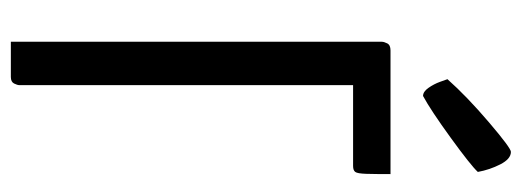

<svg xmlns="http://www.w3.org/2000/svg" viewBox="-324 -638 962 354"><g transform="rotate(90 157.0 -461.0)"><path d="M57 0ZM73 -700H301Q301 -672 300.5 -655.5Q300 -639 297 -635Q294 -631 286 -631H137V-16Q137 -12 134 -6Q131 0 122 0H57V-684Q57 -688 60 -694Q63 -700 73 -700ZM126 -805Q158 -841 205.5 -881.5Q253 -922 260 -922Q273 -922 283 -902.5Q293 -883 297 -861Q285 -848 234 -811Q183 -774 157 -760Q149 -760 142 -770Q135 -780 131 -791Q127 -802 126 -805Z"/></g></svg>

Font: Yanone Kaffeesatz
Style: Regular
Weight: 400
Designer: Yanone (Cyrillic: Daniel Pouzeot & Huerta Tipografica)
Foundry: Yanone
Version: Version 1.100;PS 001.100;hotconv 1.0.70;makeotf.lib2.5.58329